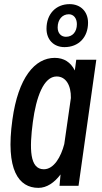

<svg xmlns="http://www.w3.org/2000/svg" viewBox="-20 -869 495 929"><path d="M292 -641C360 -641 406 -688 406 -759C406 -813 370 -849 317 -849C250 -849 205 -801 205 -730C205 -677 240 -641 292 -641ZM299 -691C275 -691 259 -709 259 -736C259 -774 281 -800 313 -800C336 -800 352 -781 352 -752C352 -715 331 -691 299 -691ZM360 30 446 -580H349L342 -528C322 -568 289 -589 245 -589C148 -589 68 -493 40 -290C6 -47 70 40 166 40C206 40 243 15 273 -25L268 30ZM139 -279C155 -399 191 -499 254 -499C299 -499 324 -456 323 -395L291 -172C275 -110 241 -50 192 -50C123 -50 122 -150 139 -279Z"/></svg>

Font: Smiley Sans Oblique
Style: Regular
Weight: 400
Italic angle: -8°
Designer: oooooohmygosh, Nagisa Chen, Janine Sui, Heda Shi, Jian Li
Foundry: atelierAnchor
Version: Version 2.0.1